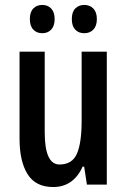

<svg xmlns="http://www.w3.org/2000/svg" viewBox="-20 -752 516 782"><path d="M415 -541.5V0H334L322.8 -73.2H316.4Q298.8 -33.2 268.6 -11.7Q238.3 9.8 196.8 9.8Q125 9.8 92.3 -42.7Q59.6 -95.2 59.6 -187V-541.5H162.1V-213.9Q162.1 -82 222.2 -82Q274.4 -82 293.5 -126.5Q312.5 -170.9 312.5 -258.8V-541.5ZM101.6 -674.3Q101.6 -703.1 115.7 -717.5Q129.9 -731.9 152.3 -731.9Q174.8 -731.9 188.7 -717Q202.6 -702.1 202.6 -674.3Q202.6 -646.5 188.7 -631.6Q174.8 -616.7 152.3 -616.7Q129.9 -616.7 115.7 -631.3Q101.6 -646 101.6 -674.3ZM272.5 -674.3Q272.5 -703.1 286.6 -717.5Q300.8 -731.9 323.2 -731.9Q346.2 -731.9 360.4 -717Q374.5 -702.1 374.5 -674.3Q374.5 -646.5 360.4 -631.6Q346.2 -616.7 323.2 -616.7Q300.3 -616.7 286.4 -631.3Q272.5 -646 272.5 -674.3Z"/></svg>

Font: Open Sans Condensed SemiBold
Style: Regular
Weight: 600
Width: 3
Designer: Monotype Design Team
Foundry: Monotype Imaging Inc.
Version: Version 3.000; ttfautohint (v1.8.4)